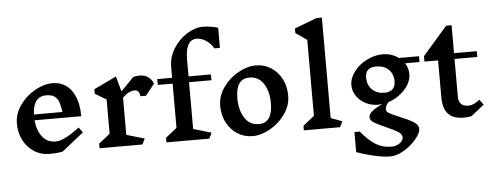

<svg xmlns="http://www.w3.org/2000/svg" viewBox="-65 -1066 3876 1513"><g transform="rotate(-5 1873.5 -309.5)"><path d="M396 1Q352 10 291 10Q224 10 170.5 -24.5Q117 -59 86.5 -118Q56 -177 56 -249Q56 -327 103.5 -394.5Q151 -462 223 -502.5Q295 -543 362 -543Q459 -543 513 -467Q567 -391 566 -264H197Q204 -184 243 -133.5Q282 -83 349 -83Q416 -83 538 -177L568 -136ZM196 -310H422Q414 -361 404.5 -389Q395 -417 372 -434.5Q349 -452 305 -452Q201 -452 196 -310Z M907 -380V-87L1049 -45L1027 0H688V-36L777 -107V-378L688 -431V-467L866 -552L899 -431L1000 -535Q1023 -543 1054 -543Q1091 -543 1118.5 -524Q1146 -505 1160 -470L1088 -380H1045Q1041 -407 1031 -418.5Q1021 -430 1003 -430Q982 -430 959 -419.5Q936 -409 907 -380Z M1702 -864V-705H1659Q1634 -746 1598 -769.5Q1562 -793 1525 -793Q1481 -793 1458.5 -754Q1436 -715 1436 -640V-503H1613V-457H1436V-87L1578 -45L1556 0H1217V-36L1306 -107V-457H1189V-503H1306V-589Q1306 -667 1348.5 -734.5Q1391 -802 1455.5 -842.5Q1520 -883 1581 -883Q1610 -883 1647.5 -877Q1685 -871 1702 -864Z M2205 -284Q2205 -206 2157.5 -138.5Q2110 -71 2038 -30.5Q1966 10 1899 10Q1832 10 1778.5 -24.5Q1725 -59 1694.5 -118Q1664 -177 1664 -249Q1664 -327 1711.5 -394.5Q1759 -462 1831 -502.5Q1903 -543 1970 -543Q2038 -543 2091.5 -508.5Q2145 -474 2175 -415Q2205 -356 2205 -284ZM1804 -297Q1804 -204 1843.5 -142Q1883 -80 1957 -80Q2010 -80 2037 -120Q2064 -160 2064 -237Q2064 -329 2024.5 -390.5Q1985 -452 1912 -452Q1804 -452 1804 -297Z M2590 0H2304V-36L2393 -107V-708L2304 -770V-806L2480 -873H2523V-78L2613 -45Z M3145 -457Q3171 -416 3171 -371Q3171 -306 3118 -247.5Q3065 -189 2988 -164Q2962 -136 2962 -106Q2962 -90 2986 -76.5Q3010 -63 3063 -41Q3133 -13 3172 11Q3211 35 3211 69Q3211 100 3172 147Q3133 194 3075.5 229Q3018 264 2965 264Q2907 264 2829.5 245Q2752 226 2700 207V48H2743Q2798 117 2854 152.5Q2910 188 2981 188Q3008 188 3029.5 178Q3051 168 3063 152.5Q3075 137 3075 123Q3075 97 3044.5 78Q3014 59 2951 31Q2890 5 2859 -14.5Q2828 -34 2828 -59Q2828 -83 2861 -108.5Q2894 -134 2939 -152Q2917 -150 2906 -150Q2852 -150 2806.5 -173.5Q2761 -197 2734.5 -236.5Q2708 -276 2708 -322Q2708 -377 2747 -428.5Q2786 -480 2848 -511.5Q2910 -543 2974 -543Q3046 -543 3100 -503H3259V-457ZM3050 -324Q3050 -382 3013 -417Q2976 -452 2915 -452Q2829 -452 2829 -371Q2829 -312 2866 -276Q2903 -240 2963 -240Q3005 -240 3027.5 -261Q3050 -282 3050 -324Z M3632 2Q3607 10 3571 10Q3485 10 3445.5 -33.5Q3406 -77 3406 -168V-457H3298V-500L3493 -724H3536V-503H3716V-457H3536V-160Q3536 -81 3614 -81Q3635 -81 3654 -89.5Q3673 -98 3703 -120L3733 -78Z"/></g></svg>

Font: InknutAntiqua
Style: Medium
Weight: 500
Designer: Claus Eggers Srensen
Foundry: Claus Eggers Srensen
Version: Version 1.000; ttfautohint (v1.2) -l 7 -r 28 -G 50 -x 13 -D 